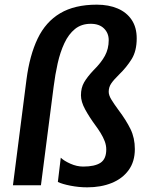

<svg xmlns="http://www.w3.org/2000/svg" viewBox="-20 -795 642 823"><path d="M354 8Q318 8 282.2 1Q246.5 -6 228 -15L240.5 -119Q254.5 -105.5 282 -93.2Q309.5 -81 336.5 -81Q386 -81 410.8 -97.2Q435.5 -113.5 435.5 -154.5Q435.5 -172 428.8 -189.8Q422 -207.5 411.5 -224.5Q401 -241.5 389.5 -257Q363 -293 345 -326Q327 -359 327 -386.5Q327 -419 340.8 -442.5Q354.5 -466 381 -494Q413.5 -526 429.8 -556Q446 -586 446 -623Q446 -653 425.8 -673Q405.5 -693 369 -693Q329 -693 301.5 -670.8Q274 -648.5 256 -610Q238 -571.5 227.2 -523.5Q216.5 -475.5 210 -424L155.5 -1H35.5L93.5 -454Q107 -558 141.5 -629.8Q176 -701.5 238 -738.2Q300 -775 395 -775Q446 -775 484.5 -758.5Q523 -742 544.5 -709.8Q566 -677.5 566 -630.5Q566 -576.5 544.2 -541.5Q522.5 -506.5 491 -476Q467.5 -453 456.8 -437.2Q446 -421.5 446 -401.5Q446 -387 457 -368.8Q468 -350.5 487.5 -324Q521 -279.5 539.5 -241.5Q558 -203.5 558 -156Q558 -102 531.2 -65.5Q504.5 -29 458.5 -10.5Q412.5 8 354 8Z"/></svg>

Font: Merriweather Sans Medium
Style: Italic
Weight: 500
Italic angle: -7.5°
Designer: Eben Sorkin
Foundry: Eben Sorkin
Version: Version 2.001